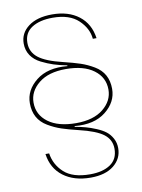

<svg xmlns="http://www.w3.org/2000/svg" viewBox="-96 -813 759 1025"><g transform="rotate(-10 283.0 -300.0)"><path d="M83 -620Q83 -676 130 -711.5Q177 -747 259 -747Q347 -747 403.5 -703.5Q460 -660 471 -581H451Q446 -638 398 -683.5Q350 -729 259 -729Q188 -729 145.5 -701.5Q103 -674 103 -620Q103 -570 142.5 -539Q182 -508 274 -486Q328 -473 364 -461Q400 -449 435.5 -428Q471 -407 488.5 -375Q506 -343 506 -300Q506 -229 443 -179Q380 -129 274 -139V-135Q307 -129 332.5 -122Q358 -115 388 -102.5Q418 -90 437.5 -75Q457 -60 470 -36Q483 -12 483 17Q483 74 437.5 110.5Q392 147 312 147Q222 147 164 103.5Q106 60 95 -19H115Q124 43 171 86Q218 129 312 129Q381 129 422 101Q463 73 463 17Q463 -32 424 -62Q385 -92 292 -114Q238 -127 202 -139Q166 -151 130.5 -172Q95 -193 77.5 -225Q60 -257 60 -300Q60 -371 123 -421Q186 -471 292 -461V-465Q251 -473 220 -483Q189 -493 155 -510Q121 -527 102 -555Q83 -583 83 -620ZM486 -300Q486 -366 431.5 -406.5Q377 -447 280 -447Q186 -447 133 -404Q80 -361 80 -300Q80 -234 134.5 -193.5Q189 -153 286 -153Q380 -153 433 -196Q486 -239 486 -300Z"/></g></svg>

Font: Poppins Thin
Style: Regular
Weight: 250
Designer: Ninad Kale (Devanagari), Jonny Pinhorn (Latin)
Foundry: Indian Type Foundry
Version: Version 3.200;PS 1.000;hotconv 16.6.54;makeotf.lib2.5.65590